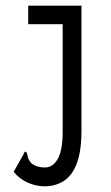

<svg xmlns="http://www.w3.org/2000/svg" viewBox="-20 -480 390 674"><path d="M137 174Q106 174 77 161Q48 148 28 123L63 61L67 52L74 56Q76 64 78 72.5Q80 81 90 93Q109 108 137 108Q166 108 183 77.5Q200 47 200 -18V-395H79V-460H266V-23Q266 51 249.5 94Q233 137 203.5 155.5Q174 174 137 174Z"/></svg>

Font: Inconsolata ExtraCondensed Medium
Style: Regular
Weight: 500
Width: 2
Monospace: yes
Designer: Raph Levien, Cyreal, Brenton Simpson
Foundry: Raph Levien, Cyreal, Google
Version: Version 3.001; ttfautohint (v1.8.2.53-6de2)